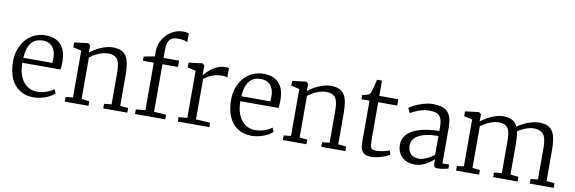

<svg xmlns="http://www.w3.org/2000/svg" viewBox="-56 -1290 5289 1767"><g transform="rotate(10 2588.0 -406.5)"><path d="M405.3 -331.1Q406.2 -341.8 407 -353Q407.7 -364.3 407.7 -375.5Q407.7 -406.2 400.6 -432.4Q393.6 -458.5 378.4 -477.5Q363.3 -496.6 339.6 -507.6Q315.9 -518.6 282.7 -518.6Q252.9 -518.6 227.3 -508.8Q201.7 -499 182.1 -477.1Q162.6 -455.1 150.1 -419.2Q137.7 -383.3 134.3 -331.1ZM46.9 -280.3Q46.9 -344.7 66.2 -397.9Q85.4 -451.2 119.9 -489.5Q154.3 -527.8 201.2 -549.1Q248 -570.3 303.2 -570.3Q392.1 -570.3 441.7 -520Q491.2 -469.7 494.6 -372.1Q494.6 -362.3 494.6 -353.5Q494.6 -335.9 494.1 -322.3Q493.2 -300.8 489.3 -284.2H133.3Q133.3 -281.2 133.3 -278.1Q133.3 -274.9 133.8 -272Q135.3 -213.9 150.1 -171.4Q165 -128.9 189.5 -101.1Q213.9 -73.2 245.8 -59.6Q277.8 -45.9 314 -45.9Q335.4 -45.9 357.7 -50Q379.9 -54.2 400.4 -61.3Q420.9 -68.4 438.5 -77.6Q456.1 -86.9 467.8 -96.7L483.9 -60.1Q469.7 -45.4 448 -32.5Q426.3 -19.5 400.4 -9.8Q374.5 0 345.7 5.6Q316.9 11.2 288.1 11.2Q228.5 11.2 183.6 -10.3Q138.7 -31.7 108.2 -70.3Q77.6 -108.9 62.3 -162.6Q46.9 -216.3 46.9 -280.3Z M580.6 -43 647.9 -50.8V-488.8L570.3 -506.3V-551.3L697.8 -566.9H700.2L719.7 -551.3V-506.8L718.8 -481.9Q734.9 -496.1 759.5 -511.5Q784.2 -526.9 812.5 -539.6Q840.8 -552.2 871.3 -560.3Q901.9 -568.4 929.7 -568.4Q978 -568.4 1009 -554.2Q1040 -540 1057.9 -511Q1075.7 -481.9 1082.5 -437.7Q1089.4 -393.6 1089.4 -333.5V-50.3L1164.6 -43V0H939.9V-43L1008.8 -50.3V-334Q1008.8 -377.4 1004.6 -409.9Q1000.5 -442.4 988.3 -463.6Q976.1 -484.9 953.9 -495.4Q931.6 -505.9 895.5 -505.9Q874 -505.9 851.1 -500Q828.1 -494.1 805.9 -484.6Q783.7 -475.1 763.7 -463.1Q743.7 -451.2 728.5 -439.5V-50.8L801.3 -43V0H580.6Z M1236.8 -43 1324.7 -50.8V-495.1H1223.1V-534.7L1324.7 -554.2V-602.5Q1324.7 -648.9 1343 -689.2Q1361.3 -729.5 1391.4 -759.5Q1421.4 -789.6 1460.2 -806.9Q1499 -824.2 1539.6 -824.2Q1562.5 -824.2 1574.5 -821.8Q1586.4 -819.3 1595.2 -816.4V-733.9Q1588.4 -739.3 1565.2 -745.6Q1542 -752 1506.3 -752Q1480.5 -752 1461.7 -745.6Q1442.9 -739.3 1430.4 -725.1Q1418 -710.9 1411.9 -687.3Q1405.8 -663.6 1405.8 -629.4V-554.2H1550.8V-495.1H1405.8V-50.3L1519.5 -43V0H1236.8Z M1636.7 -41.5 1716.8 -48.3V-488.8L1639.6 -506.3V-551.3L1766.1 -566.9H1768.6L1787.6 -551.3V-516.1L1787.1 -459.5H1787.6Q1790.5 -462.9 1798.6 -472.2Q1806.6 -481.4 1819.3 -493.9Q1832 -506.3 1849.1 -519.8Q1866.2 -533.2 1887.2 -544.4Q1908.2 -555.7 1932.6 -563Q1957 -570.3 1984.9 -570.3Q1995.1 -570.3 2002.2 -569.1Q2009.3 -567.9 2014.6 -565.9V-478Q2011.2 -480.5 1998 -483.6Q1984.9 -486.8 1968.8 -486.8Q1936.5 -486.8 1909.9 -481Q1883.3 -475.1 1862.3 -466.1Q1841.3 -457 1825.2 -446.8Q1809.1 -436.5 1797.9 -427.7V-48.8L1930.7 -41V0H1636.7Z M2442.9 -331.1Q2443.8 -341.8 2444.6 -353Q2445.3 -364.3 2445.3 -375.5Q2445.3 -406.2 2438.2 -432.4Q2431.2 -458.5 2416 -477.5Q2400.9 -496.6 2377.2 -507.6Q2353.5 -518.6 2320.3 -518.6Q2290.5 -518.6 2264.9 -508.8Q2239.3 -499 2219.7 -477.1Q2200.2 -455.1 2187.7 -419.2Q2175.3 -383.3 2171.9 -331.1ZM2084.5 -280.3Q2084.5 -344.7 2103.8 -397.9Q2123 -451.2 2157.5 -489.5Q2191.9 -527.8 2238.8 -549.1Q2285.6 -570.3 2340.8 -570.3Q2429.7 -570.3 2479.2 -520Q2528.8 -469.7 2532.2 -372.1Q2532.2 -362.3 2532.2 -353.5Q2532.2 -335.9 2531.7 -322.3Q2530.8 -300.8 2526.9 -284.2H2170.9Q2170.9 -281.2 2170.9 -278.1Q2170.9 -274.9 2171.4 -272Q2172.9 -213.9 2187.7 -171.4Q2202.6 -128.9 2227.1 -101.1Q2251.5 -73.2 2283.4 -59.6Q2315.4 -45.9 2351.6 -45.9Q2373 -45.9 2395.3 -50Q2417.5 -54.2 2438 -61.3Q2458.5 -68.4 2476.1 -77.6Q2493.7 -86.9 2505.4 -96.7L2521.5 -60.1Q2507.3 -45.4 2485.6 -32.5Q2463.9 -19.5 2438 -9.8Q2412.1 0 2383.3 5.6Q2354.5 11.2 2325.7 11.2Q2266.1 11.2 2221.2 -10.3Q2176.3 -31.7 2145.8 -70.3Q2115.2 -108.9 2099.9 -162.6Q2084.5 -216.3 2084.5 -280.3Z M2618.2 -43 2685.5 -50.8V-488.8L2607.9 -506.3V-551.3L2735.4 -566.9H2737.8L2757.3 -551.3V-506.8L2756.3 -481.9Q2772.5 -496.1 2797.1 -511.5Q2821.8 -526.9 2850.1 -539.6Q2878.4 -552.2 2908.9 -560.3Q2939.5 -568.4 2967.3 -568.4Q3015.6 -568.4 3046.6 -554.2Q3077.6 -540 3095.5 -511Q3113.3 -481.9 3120.1 -437.7Q3127 -393.6 3127 -333.5V-50.3L3202.1 -43V0H2977.5V-43L3046.4 -50.3V-334Q3046.4 -377.4 3042.2 -409.9Q3038.1 -442.4 3025.9 -463.6Q3013.7 -484.9 2991.5 -495.4Q2969.2 -505.9 2933.1 -505.9Q2911.6 -505.9 2888.7 -500Q2865.7 -494.1 2843.5 -484.6Q2821.3 -475.1 2801.3 -463.1Q2781.2 -451.2 2766.1 -439.5V-50.8L2838.9 -43V0H2618.2Z M3340.8 -495.6H3265.1V-535.2Q3271.5 -536.6 3280.3 -538.6Q3289.1 -540.5 3297.6 -542.7Q3306.2 -544.9 3313.2 -546.9Q3320.3 -548.8 3323.2 -550.8Q3331.1 -555.7 3336.2 -563Q3341.3 -570.3 3345.2 -582Q3348.1 -590.8 3352.8 -607.2Q3357.4 -623.5 3362.1 -641.4Q3366.7 -659.2 3370.4 -674.8Q3374 -690.4 3375.5 -697.3H3421.9V-554.7H3599.1V-495.6H3421.9V-172.4Q3421.9 -130.4 3423.8 -106.4Q3425.8 -82.5 3432.4 -70.6Q3439 -58.6 3451.2 -55.7Q3463.4 -52.7 3483.9 -52.7H3484.4Q3499.5 -52.7 3516.8 -55.2Q3534.2 -57.6 3550.5 -61.3Q3566.9 -64.9 3580.8 -69.3Q3594.7 -73.7 3603 -77.6H3603.5L3616.2 -40Q3605.5 -31.7 3585.4 -22.7Q3565.4 -13.7 3541.7 -6.3Q3518.1 1 3493.2 6.1Q3468.3 11.2 3447.8 11.2H3446.8Q3422.4 11.2 3402.8 6.1Q3383.3 1 3369.6 -12Q3356 -24.9 3348.4 -46.4Q3340.8 -67.9 3340.8 -100.6Z M3775.4 -155.8Q3775.4 -126 3783.7 -105.5Q3792 -85 3806.6 -72.3Q3821.3 -59.6 3840.8 -54Q3860.4 -48.3 3883.3 -48.3Q3898.4 -48.3 3916.3 -53.5Q3934.1 -58.6 3952.6 -66.9Q3971.2 -75.2 3989 -86.2Q4006.8 -97.2 4022 -108.9V-286.1Q3959.5 -285.6 3913.1 -275.9Q3866.7 -266.1 3836.2 -249Q3805.7 -231.9 3790.5 -208Q3775.4 -184.1 3775.4 -155.8ZM3686.5 -146Q3686.5 -180.7 3700 -208Q3713.4 -235.4 3736.8 -255.9Q3760.3 -276.4 3792.2 -290.8Q3824.2 -305.2 3861.6 -314.2Q3898.9 -323.2 3939.7 -327.6Q3980.5 -332 4022 -333V-364.3Q4022 -401.4 4016.4 -427.5Q4010.7 -453.6 3997.1 -470Q3983.4 -486.3 3960.2 -493.9Q3937 -501.5 3901.9 -501.5Q3872.6 -501.5 3845.9 -495.6Q3819.3 -489.7 3796.6 -481.4Q3773.9 -473.1 3755.9 -463.9Q3737.8 -454.6 3726.1 -447.8H3725.6L3703.6 -491.7Q3708 -496.1 3719.5 -503.4Q3731 -510.7 3747.3 -519Q3763.7 -527.3 3783.9 -535.6Q3804.2 -543.9 3826.7 -550.8Q3849.1 -557.6 3872.8 -562Q3896.5 -566.4 3919.4 -566.4Q3970.2 -566.4 4005.1 -555.9Q4040 -545.4 4061.5 -522.2Q4083 -499 4092.3 -462.4Q4101.6 -425.8 4101.6 -373V-43.5H4164.1V-6.3Q4155.8 -3.9 4144.3 -1.2Q4132.8 1.5 4120.1 3.7Q4107.4 5.9 4094.5 7.6Q4081.5 9.3 4070.3 9.3Q4059.6 9.3 4051.5 8.3Q4043.5 7.3 4038.3 2.9Q4033.2 -1.5 4030.8 -10Q4028.3 -18.6 4028.3 -33.2V-69.8Q4019 -61.5 4002.4 -47.9Q3985.8 -34.2 3963.4 -21Q3940.9 -7.8 3913.1 1.7Q3885.3 11.2 3853.5 11.2Q3820.3 11.2 3790 2Q3759.8 -7.3 3736.8 -26.6Q3713.9 -45.9 3700.2 -75.4Q3686.5 -105 3686.5 -146Z M4236.8 -43 4300.8 -50.8V-488.8L4223.1 -506.3V-551.3L4350.6 -566.9H4353L4372.6 -551.3V-506.8L4371.6 -481.9Q4387.7 -496.1 4412.1 -511.5Q4436.5 -526.9 4464.4 -539.6Q4492.2 -552.2 4521.5 -560.3Q4550.8 -568.4 4577.6 -568.4Q4631.3 -568.4 4663.6 -550.3Q4695.8 -532.2 4712.9 -494.1Q4726.6 -505.4 4749.5 -518.6Q4772.5 -531.7 4800 -542.7Q4827.6 -553.7 4856.9 -561Q4886.2 -568.4 4913.1 -568.4Q4960.4 -568.4 4991.7 -554.7Q5022.9 -541 5041 -512.5Q5059.1 -483.9 5066.4 -439.7Q5073.7 -395.5 5073.7 -335V-50.8L5149.4 -43V0H4925.8V-43L4993.2 -50.8V-332Q4993.2 -375 4988.8 -407.7Q4984.4 -440.4 4971.4 -462.4Q4958.5 -484.4 4935.1 -495.6Q4911.6 -506.8 4873.5 -506.8Q4853.5 -506.8 4833 -502Q4812.5 -497.1 4793 -489.3Q4773.4 -481.4 4756.1 -471.9Q4738.8 -462.4 4726.1 -453.1Q4731.4 -428.7 4733.9 -398.9Q4736.3 -369.1 4736.3 -333.5V-50.8L4812 -43V0H4583.5V-43L4655.8 -50.8V-334Q4655.8 -377.4 4652.1 -409.7Q4648.4 -441.9 4636.7 -463.4Q4625 -484.9 4603.3 -495.4Q4581.5 -505.9 4545.4 -505.9Q4524.4 -505.9 4502 -500Q4479.5 -494.1 4457.8 -484.9Q4436 -475.6 4416.3 -463.6Q4396.5 -451.7 4381.3 -439.9V-50.8L4452.1 -43V0H4236.8Z"/></g></svg>

Font: MerriweatherLight
Style: Regular
Weight: 300
Designer: Eben Sorkin ( sorkintype@gmail.com )
Foundry: Eben Sorkin
Version: Version 1.055; ttfautohint (v1.4.1)